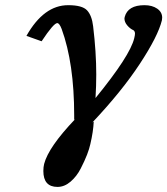

<svg xmlns="http://www.w3.org/2000/svg" viewBox="-20 -465 652 748"><path d="M610.8 -386.2Q595.7 -324.2 524.9 -216.6Q454.1 -108.9 339.8 12.2L345.2 8.8Q343.3 47.9 332 96.2Q328.1 114.3 319.1 137.7Q310.1 161.1 294.4 191.7Q278.8 222.2 254.9 242.7Q231 263.2 204.1 263.2Q148.9 263.2 148.9 201.2Q148.9 186 151.9 173.8Q168.9 107.9 272.9 -1L269 2V-15.1Q269 -218.3 220.2 -352.1Q211.4 -375 203.1 -375Q189 -375 142.1 -304.2L83 -325.2Q150.9 -445.3 246.1 -444.8Q300.3 -444.8 319.1 -424.8Q337.9 -404.8 342.8 -362.8Q355 -261.7 355 -174.8Q355 -130.9 352.1 -83Q486.8 -248 502.9 -315.9Q505.9 -328.1 505.9 -334Q505.9 -342.8 500 -347.2Q486.8 -353 475.8 -366Q464.8 -378.9 464.8 -393.1Q464.8 -394 465.3 -396Q465.8 -397.9 465.8 -398.9Q478 -444.8 543 -444.8Q572.8 -444.8 592.3 -431.4Q611.8 -418 611.8 -396Q611.8 -395 611.3 -391.6Q610.8 -388.2 610.8 -386.2Z"/></svg>

Font: Linux Libertine O
Style: Semibold Italic
Weight: 600
Italic angle: -11.5°
Designer: Philipp H. Poll
Foundry: Philipp H. Poll
Version: Version 5.1.2